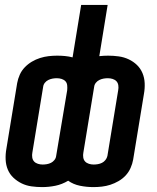

<svg xmlns="http://www.w3.org/2000/svg" viewBox="-20 -755 640 783"><path d="M152 8Q130 8 108.5 5Q87 2 68.5 -7Q50 -16 35 -30Q20 -44 12 -63Q4 -82 3 -104Q2 -126 6 -148L50 -416Q53 -433 60.5 -450Q68 -467 81 -480.5Q94 -494 110 -503.5Q126 -513 143.5 -518.5Q161 -524 178.5 -526Q196 -528 213 -528Q229 -528 245 -526.5Q261 -525 276 -521L311 -735H419L385 -526Q394 -527 403 -527.5Q412 -528 421 -528Q443 -528 464.5 -525Q486 -522 505 -513Q524 -504 538.5 -490Q553 -476 561 -457Q569 -438 570 -416Q571 -394 567 -372L523 -104Q520 -87 512.5 -70Q505 -53 492.5 -39.5Q480 -26 463.5 -16.5Q447 -7 430 -1.5Q413 4 395.5 6Q378 8 361 8Q333 8 306 2.5Q279 -3 258 -18Q233 -3 206 2.5Q179 8 152 8ZM154 -84Q162 -84 171 -85.5Q180 -87 188 -91Q196 -95 202 -102.5Q208 -110 209 -119L254 -387Q255 -397 254 -407Q253 -417 247 -423.5Q241 -430 231.5 -433Q222 -436 212 -436Q203 -436 194.5 -434.5Q186 -433 177.5 -429Q169 -425 163 -417.5Q157 -410 156 -401L112 -133Q110 -123 111.5 -113Q113 -103 119 -96.5Q125 -90 134.5 -87Q144 -84 154 -84ZM362 -84Q370 -84 379 -85.5Q388 -87 396 -91Q404 -95 410 -102.5Q416 -110 418 -119L462 -387Q464 -397 462.5 -407Q461 -417 455 -423.5Q449 -430 439.5 -433Q430 -436 420 -436Q411 -436 402.5 -434.5Q394 -433 385.5 -429Q377 -425 371 -417.5Q365 -410 364 -401L320 -133Q318 -123 319.5 -113Q321 -103 327 -96.5Q333 -90 342.5 -87Q352 -84 362 -84Z"/></svg>

Font: Iosevka SS04 Semibold Extended
Style: Italic
Weight: 600
Width: 7
Italic angle: -9°
Monospace: yes
Designer: Belleve Invis
Foundry: Belleve Invis
Version: Version 19.0.0; ttfautohint (v1.8.4)